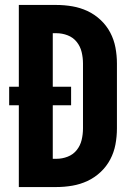

<svg xmlns="http://www.w3.org/2000/svg" viewBox="-20 -755 540 775"><path d="M56 0V-330H17V-405H56V-735H207Q240 -735 272 -729.5Q304 -724 333 -710.5Q362 -697 386 -674.5Q410 -652 425 -623.5Q440 -595 446 -563Q452 -531 452 -499V-237Q452 -204 446 -172Q440 -140 425 -111.5Q410 -83 386 -60.5Q362 -38 333 -24.5Q304 -11 272 -5.5Q240 0 207 0ZM193 -114H208Q231 -114 253 -122.5Q275 -131 289.5 -149Q304 -167 309.5 -190Q315 -213 315 -237V-499Q315 -522 309.5 -545Q304 -568 289.5 -586Q275 -604 253 -612.5Q231 -621 207 -621H193V-405H267V-330H193Z"/></svg>

Font: Iosevka Curly Heavy
Style: Regular
Weight: 900
Monospace: yes
Designer: Belleve Invis
Foundry: Belleve Invis
Version: Version 22.1.2; ttfautohint (v1.8.4)